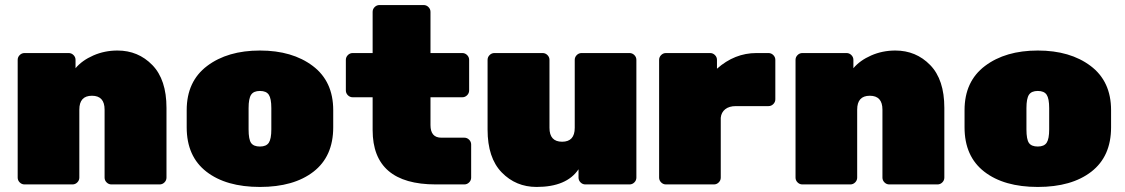

<svg xmlns="http://www.w3.org/2000/svg" viewBox="-20 -730 4453 760"><path d="M639 -303V-27Q639 -16 631 -8Q623 0 612 0H421Q410 0 402 -8Q394 -16 394 -27V-296Q394 -351 344 -351Q294 -351 294 -296V-27Q294 -16 286 -8Q278 0 267 0H77Q66 0 58 -8Q50 -16 50 -27V-493Q50 -504 58 -512Q66 -520 77 -520H252Q263 -520 271 -512Q279 -504 279 -493V-460Q305 -491 349.5 -510.5Q394 -530 445 -530Q527 -530 583 -472.5Q639 -415 639 -303Z M719 -226V-294Q719 -408 800 -469Q881 -530 1009 -530Q1137 -530 1218 -469Q1299 -408 1299 -294V-226Q1299 -111 1221 -50.5Q1143 10 1009 10Q875 10 797 -50.5Q719 -111 719 -226ZM1054 -218V-302Q1054 -340 1044 -355Q1034 -370 1009 -370Q984 -370 974 -355Q964 -340 964 -302V-218Q964 -178 974 -164Q984 -150 1009 -150Q1034 -150 1044 -165Q1054 -180 1054 -218Z M1684 -345V-235Q1684 -185 1727 -185H1818Q1829 -185 1837 -177Q1845 -169 1845 -158V-27Q1845 -16 1837 -8Q1829 0 1818 0H1705Q1455 0 1455 -215V-345H1376Q1365 -345 1357 -353Q1349 -361 1349 -372V-493Q1349 -504 1357 -512Q1365 -520 1376 -520H1455V-683Q1455 -694 1463 -702Q1471 -710 1482 -710H1657Q1668 -710 1676 -702Q1684 -694 1684 -683V-520H1810Q1821 -520 1829 -512Q1837 -504 1837 -493V-372Q1837 -361 1829 -353Q1821 -345 1810 -345Z M1910 -217V-493Q1910 -504 1918 -512Q1926 -520 1937 -520H2128Q2139 -520 2147 -512Q2155 -504 2155 -493V-224Q2155 -169 2205 -169Q2255 -169 2255 -224V-493Q2255 -504 2263 -512Q2271 -520 2282 -520H2472Q2483 -520 2491 -512Q2499 -504 2499 -493V-27Q2499 -16 2491 -8Q2483 0 2472 0H2297Q2286 0 2278 -8Q2270 -16 2270 -27V-60Q2223 10 2104 10Q2022 10 1966 -47.5Q1910 -105 1910 -217Z M2818 -493V-458Q2888 -520 2974 -520H3022Q3033 -520 3041 -512Q3049 -504 3049 -493V-337Q3049 -326 3041 -318Q3033 -310 3022 -310H2893Q2866 -310 2850.5 -297.5Q2835 -285 2833 -264V-27Q2833 -16 2825 -8Q2817 0 2806 0H2616Q2605 0 2597 -8Q2589 -16 2589 -27V-493Q2589 -504 2597 -512Q2605 -520 2616 -520H2791Q2802 -520 2810 -512Q2818 -504 2818 -493Z M3718 -303V-27Q3718 -16 3710 -8Q3702 0 3691 0H3500Q3489 0 3481 -8Q3473 -16 3473 -27V-296Q3473 -351 3423 -351Q3373 -351 3373 -296V-27Q3373 -16 3365 -8Q3357 0 3346 0H3156Q3145 0 3137 -8Q3129 -16 3129 -27V-493Q3129 -504 3137 -512Q3145 -520 3156 -520H3331Q3342 -520 3350 -512Q3358 -504 3358 -493V-460Q3384 -491 3428.5 -510.5Q3473 -530 3524 -530Q3606 -530 3662 -472.5Q3718 -415 3718 -303Z M3798 -226V-294Q3798 -408 3879 -469Q3960 -530 4088 -530Q4216 -530 4297 -469Q4378 -408 4378 -294V-226Q4378 -111 4300 -50.5Q4222 10 4088 10Q3954 10 3876 -50.5Q3798 -111 3798 -226ZM4133 -218V-302Q4133 -340 4123 -355Q4113 -370 4088 -370Q4063 -370 4053 -355Q4043 -340 4043 -302V-218Q4043 -178 4053 -164Q4063 -150 4088 -150Q4113 -150 4123 -165Q4133 -180 4133 -218Z"/></svg>

Font: Rubik One
Style: Regular
Weight: 400
Designer: Hubert and Fischer with Elvire Volk Leonovitch
Foundry: Hubert and Fischer with Elvire Volk Leonovitch
Version: Version 1.001